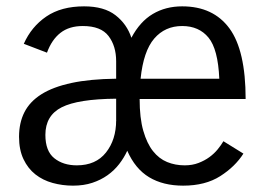

<svg xmlns="http://www.w3.org/2000/svg" viewBox="-20 -575 849 605"><path d="M747 -91Q721 -50 674 -20Q627 10 557 10Q494 10 450 -16.5Q406 -43 381 -100Q371 -78 355.5 -58Q340 -38 319 -23Q298 -8 271 1Q244 10 210 10Q177 10 146 1.5Q115 -7 91.5 -25.5Q68 -44 54 -73.5Q40 -103 40 -144Q40 -188 57 -221.5Q74 -255 110.5 -278Q147 -301 205 -313.5Q263 -326 346 -327V-382Q346 -430 322 -461.5Q298 -493 241 -493Q198 -493 170.5 -471.5Q143 -450 128 -409L55 -437Q79 -491 126 -523Q173 -555 245 -555Q308 -555 344 -527Q380 -499 394 -456Q421 -507 461.5 -531Q502 -555 554 -555Q652 -555 703 -485.5Q754 -416 754 -263H420Q420 -203 431.5 -163Q443 -123 462 -99Q481 -75 506.5 -64.5Q532 -54 562 -54Q586 -54 605.5 -61.5Q625 -69 640 -80Q655 -91 666 -104.5Q677 -118 684 -130ZM347 -196 346 -197V-264Q226 -263 174.5 -237Q123 -211 123 -150Q123 -99 151 -76.5Q179 -54 222 -54Q282 -54 314 -94.5Q346 -135 346 -196ZM554 -493Q500 -493 466 -453.5Q432 -414 423 -327H671Q667 -420 637 -456.5Q607 -493 554 -493Z"/></svg>

Font: Carrois Gothic
Style: Regular
Weight: 400
Designer: Ralph du Carrois
Foundry: Ralph du Carrois
Version: Version 1.001